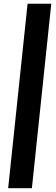

<svg xmlns="http://www.w3.org/2000/svg" viewBox="-20 -830 297 1020"><path d="M23.4 169.9 126.5 -810.1H252.4L149.4 169.9Z"/></svg>

Font: Oswald
Style: Demi-Bold
Weight: 600
Designer: Vernon Adams
Foundry: Vernon Adams
Version: 3.0; ttfautohint (v0.94.23-7a4d-dirty) -l 8 -r 50 -G 200 -x 